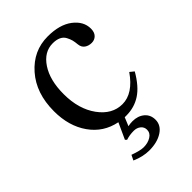

<svg xmlns="http://www.w3.org/2000/svg" viewBox="-189 -522 781 781"><g transform="rotate(-45 201.5 -131.5)"><path d="M210 77.1Q185.5 77.1 165 84L158.7 77.6L190.4 8.3Q119.1 -5.9 77.9 -64.5Q36.6 -123 36.6 -208.5Q36.6 -312 93.8 -377Q150.9 -441.9 233.9 -441.9Q302.2 -441.9 341.6 -411.9Q380.9 -381.8 380.9 -339.8Q380.9 -318.8 369.9 -307.6Q358.9 -296.4 342.3 -296.4Q324.7 -296.4 312.3 -305.2Q299.8 -314 297.9 -331.5Q296.4 -347.7 293.7 -358.2Q291 -368.7 284.2 -381.6Q277.3 -394.5 263.4 -401.1Q249.5 -407.7 228.5 -407.7Q178.7 -407.7 146.2 -358.6Q113.8 -309.6 113.8 -230Q113.8 -144 154.5 -87.9Q195.3 -31.7 254.4 -31.7Q315.4 -31.7 366.2 -105L383.8 -90.8Q352.1 -35.6 315.4 -11.7Q278.8 12.2 232.4 12.2Q227.5 12.2 223.1 12.2L208 48.8Q219.7 45.9 233.9 45.9Q264.6 45.9 284.7 62.7Q304.7 79.6 304.7 107.9Q304.7 139.6 274.7 159.2Q244.6 178.7 198.2 178.7Q162.1 178.7 123.5 161.6L134.3 139.6Q171.9 153.3 191.4 153.3Q215.8 153.3 233.6 142.3Q251.5 131.3 251.5 112.3Q251.5 96.7 239.5 86.9Q227.5 77.1 210 77.1Z"/></g></svg>

Font: Libertinage
Style: l
Weight: 400
Designer: OSP
Foundry: OSP
Version: Version 1.0; 2008; OFL relea